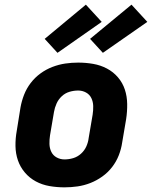

<svg xmlns="http://www.w3.org/2000/svg" viewBox="-20 -797 653 825"><path d="M257 8Q224 8 192.5 2.5Q161 -3 134 -17.5Q107 -32 87 -55.5Q67 -79 57 -108Q47 -137 46.5 -169.5Q46 -202 52 -235L68 -335Q73 -363 83.5 -390Q94 -417 112 -440.5Q130 -464 154 -481.5Q178 -499 205.5 -509.5Q233 -520 260.5 -524Q288 -528 316 -528Q349 -528 380.5 -522.5Q412 -517 439.5 -502.5Q467 -488 487 -464.5Q507 -441 516.5 -412Q526 -383 526.5 -350.5Q527 -318 522 -285L505 -185Q501 -157 490.5 -130Q480 -103 462 -79.5Q444 -56 419.5 -38.5Q395 -21 368 -10.5Q341 0 313 4Q285 8 257 8ZM257 -112Q276 -112 294.5 -117.5Q313 -123 328 -136.5Q343 -150 351 -168Q359 -186 361 -204L378 -304Q381 -323 380.5 -341.5Q380 -360 372.5 -375.5Q365 -391 349.5 -399.5Q334 -408 316 -408Q297 -408 278.5 -402.5Q260 -397 245.5 -383.5Q231 -370 223 -352Q215 -334 212 -316L195 -216Q192 -197 192.5 -178.5Q193 -160 200.5 -144.5Q208 -129 223.5 -120.5Q239 -112 257 -112ZM422 -570 367 -630 545 -777 613 -703ZM227 -570 172 -630 349 -777 417 -703Z"/></svg>

Font: Iosevka Aile Heavy
Style: Italic
Weight: 900
Italic angle: -9°
Designer: Belleve Invis
Foundry: Belleve Invis
Version: Version 31.1.0; ttfautohint (v1.8.4)